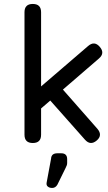

<svg xmlns="http://www.w3.org/2000/svg" viewBox="-20 -724 548 972"><path d="M244 227.5C255.5 227.5 264 222 270.5 211C270.5 211 312.5 125.5 312.5 125.5C312.5 125.5 312.5 125.5 312.5 125.5C314.5 121.5 316.5 117.5 318 113C319.5 109 320 105 320 100.5C320 100.5 320 81.5 320 81.5C320 81.5 320 81.5 320 81.5C320 62 310 52 290 52C290 52 270.5 52 270.5 52C270.5 52 270.5 52 270.5 52C250 52 239.5 61 238.5 79.5C238.5 79.5 216 201 216 201C216 201 216 201 216 201C214.5 209.5 216.5 216 222 220.5C227.5 225 234.5 227.5 244 227.5C244 227.5 244 227.5 244 227.5ZM146 0C174 0 188 -14 188 -42C188 -42 188 -175 188 -175C188 -175 234.5 -215 234.5 -215C234.5 -215 410 -17 410 -17C410 -17 410 -17 410 -17C428.5 4 448.5 5.5 470 -13C470 -13 470 -13 470 -13C490.5 -30.5 491.5 -50.5 473 -72C473 -72 298.5 -270.5 298.5 -270.5C298.5 -270.5 481 -428 481 -428C481 -428 481 -428 481 -428C502 -446 503.5 -465.5 485 -487C485 -487 485 -487 485 -487C467 -508 447.5 -509.5 426 -491C426 -491 188 -286.5 188 -286.5C188 -286.5 188 -662 188 -662C188 -662 188 -662 188 -662C188 -690 174 -704 146 -704C146 -704 146 -704 146 -704C118 -704 104 -690 104 -662C104 -662 104 -42 104 -42C104 -42 104 -42 104 -42C104 -14 118 0 146 0C146 0 146 0 146 0Z"/></svg>

Font: Jura-Fortis-Bold
Style: Bold
Weight: 500
Designer: Daniel Johnson, Alexei Vanyashin, Mirko Velimirovic
Foundry: Daniel Johnson
Version: ""